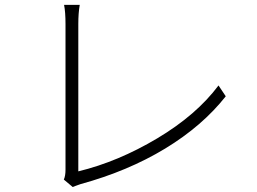

<svg xmlns="http://www.w3.org/2000/svg" viewBox="-20 -754 1040 777"><path d="M274.4 2.9 238.3 -27.3Q245.1 -42 245.1 -67.4V-656.2Q245.1 -705.1 239.3 -734.4H302.7Q296.9 -701.2 296.9 -657.2V-60.5Q458 -99.6 616.7 -194.3Q775.4 -289.1 864.3 -408.2L893.6 -364.3Q798.8 -244.1 648.4 -152.8Q498 -61.5 305.7 -8.8Q280.3 0 274.4 2.9Z"/></svg>

Font: Gen Shin Gothic Monospace Light
Style: Regular
Weight: 300
Designer: [Source Han Sans]
Ryoko NISHIZUKA  (kana & ideographs); Paul D. Hunt (Latin, Greek & Cyrillic); Wenlong ZHANG  (bopomofo
Version: Version 1.002.20150607